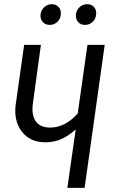

<svg xmlns="http://www.w3.org/2000/svg" viewBox="-20 -904 542 924"><path d="M219.2 -784.2Q199.7 -784.2 187.3 -796.4Q174.8 -808.6 174.8 -828.1Q174.8 -852.1 191.2 -867.9Q207.5 -883.8 229 -883.8Q248.5 -883.8 260.7 -871.6Q272.9 -859.4 272.9 -840.8Q272.9 -815.4 257.3 -799.8Q241.7 -784.2 219.2 -784.2ZM389.2 -784.2Q369.6 -784.2 357.4 -796.4Q345.2 -808.6 345.2 -828.1Q345.2 -852.1 361.3 -867.9Q377.4 -883.8 398.9 -883.8Q418.9 -883.8 430.9 -871.8Q442.9 -859.9 442.9 -840.8Q442.9 -815.9 427.2 -800Q411.6 -784.2 389.2 -784.2ZM400.9 -688H483.9L387.2 0H304.2L344.2 -280.8Q308.1 -249 273.7 -234.1Q239.3 -219.2 198.2 -219.2Q123.5 -219.2 84 -272.2Q44.4 -325.2 56.2 -404.8L96.2 -688H176.8L138.2 -405.8Q130.9 -349.6 152.3 -319.8Q173.8 -290 221.2 -290Q293.5 -290 354 -357.9Z"/></svg>

Font: Fira Sans Compressed Book
Style: Italic
Weight: 350
Width: 3
Italic angle: -8°
Designer: Carrois Corporate & Edenspiekermann AG
Foundry: Carrois Corporate GbR & Edenspiekermann AG
Version: Version 4.203;PS 004.203;hotconv 1.0.88;makeotf.lib2.5.64775